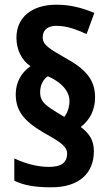

<svg xmlns="http://www.w3.org/2000/svg" viewBox="-20 -782 471 818"><path d="M199 16C315 16 380 -42 380 -138C380 -185 360 -214 324 -241C364 -272 385 -314 385 -368C385 -434 353 -482 269 -529C188 -575 162 -591 162 -623C162 -652 181 -672 220 -672C267 -672 308 -655 349 -637L382 -727C333 -747 283 -762 221 -762C115 -762 50 -708 50 -621C50 -572 71 -526 110 -500C71 -474 47 -431 47 -380C47 -294 101 -252 199 -198C246 -171 266 -152 266 -129C266 -88 241 -71 187 -71C141 -71 90 -84 41 -107V-12C81 7 126 16 199 16ZM254 -284C230 -298 211 -310 196 -320C161 -344 151 -360 151 -390C151 -422 167 -447 184 -457C203 -449 217 -440 231 -430C260 -407 276 -381 276 -352C276 -327 269 -304 254 -284Z"/></svg>

Font: Kathrein 77 Bold Condensed
Style: Regular
Weight: 700
Width: 3
Designer: Lazydogs Typefoundry, based on Open Sans by Ascender Corporation
Foundry: Lazydogs Typefoundry
Version: Version 1.003;PS 001.003;hotconv 1.0.88;makeotf.lib2.5.64775